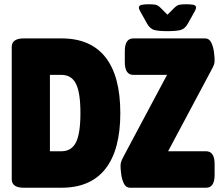

<svg xmlns="http://www.w3.org/2000/svg" viewBox="-20 -880 1030 900"><path d="M92 0Q35 0 35 -40V-660Q35 -700 92 -700H268Q405 -700 474.5 -611.5Q544 -523 544 -350Q544 -178 474.5 -89Q405 0 268 0ZM214 -171H268Q315 -171 336 -212.5Q357 -254 357 -350Q357 -446 336 -487.5Q315 -529 268 -529H214ZM590 0Q570 0 560.5 -20Q551 -40 548 -64.5Q545 -89 545 -102Q545 -113 548 -122Q551 -131 561 -150L763 -529H605Q565 -529 565 -589V-640Q565 -700 605 -700H941Q961 -700 970.5 -680Q980 -660 983 -636Q986 -612 986 -598Q986 -587 983.5 -578.5Q981 -570 970 -550L768 -171H946Q986 -171 986 -111V-60Q986 0 946 0ZM854 -860Q874 -860 886.5 -857.5Q899 -855 899 -844Q899 -840 896.5 -834.5Q894 -829 890 -822L861 -770Q847 -745 827 -739.5Q807 -734 765 -734Q723 -734 703 -739.5Q683 -745 669 -770L640 -822Q636 -829 633.5 -834.5Q631 -840 631 -844Q631 -854 643 -857Q655 -860 676 -860Q696 -860 708 -858Q720 -856 733 -843L765 -811L797 -843Q810 -856 822 -858Q834 -860 854 -860Z"/></svg>

Font: Asap Condensed Black
Style: Regular
Weight: 900
Width: 3
Designer: Pablo Cosgaya
Foundry: Omnibus-Type
Version: Version 3.001; ttfautohint (v1.8.4.7-5d5b)